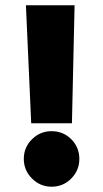

<svg xmlns="http://www.w3.org/2000/svg" viewBox="-20 -700 390 726"><path d="M78 -680H262L252 -234H98ZM70 -99Q70 -143 101 -173.5Q132 -204 175 -204Q219 -204 249.5 -173.5Q280 -143 280 -99Q280 -56 249.5 -25Q219 6 175 6Q132 6 101 -25Q70 -56 70 -99Z"/></svg>

Font: Martel Sans Black
Style: Regular
Weight: 900
Designer: Dan Reynolds and Mathieu Réguer
Foundry: Dan Reynolds and Mathieu Réguer
Version: Version 1.002; ttfautohint (v1.1) -l 5 -r 5 -G 72 -x 0 -D la